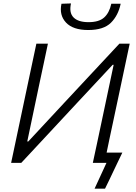

<svg xmlns="http://www.w3.org/2000/svg" viewBox="-20 -974 816 1148"><path d="M507.5 -794.5Q416.5 -794.5 374.8 -839Q333 -883.5 347.5 -951.5L404.5 -953.5Q392 -897.5 420 -869.5Q448 -841.5 509.5 -841.5Q571.5 -841.5 602.5 -869.2Q633.5 -897 645.5 -951.5H701.5Q687 -881.5 643.2 -838Q599.5 -794.5 507.5 -794.5ZM46.5 0Q59 -59.5 70.8 -115Q82.5 -170.5 96.5 -236.5L146.5 -473Q161 -540.5 172.8 -596.8Q184.5 -653 197.5 -713H266.5Q254 -653.5 242 -597.2Q230 -541 215.5 -473L143 -128H149L361 -356Q441.5 -442 524.2 -531Q607 -620 694 -713H755.5Q743 -654.5 731 -597.5Q719 -540.5 704.5 -472.5L654.5 -237Q644 -188 635 -145.8Q626 -103.5 617.5 -61.5H711.5Q698 -33.5 684.8 -6Q671.5 21.5 659 48Q646.5 74.5 633.8 101Q621 127.5 608 154H545.5L616.5 0H535Q548 -60 559.8 -115.2Q571.5 -170.5 585.5 -236.5L659.5 -586.5H653.5L437 -354.5Q339 -249 259.8 -164Q180.5 -79 107 0Z"/></svg>

Font: Commissioner Light
Style: Italic
Weight: 300
Italic angle: -12°
Designer: Kostas Bartsokas
Foundry: Kostas Bartsokas
Version: Version 1.000; ttfautohint (v1.8.3)